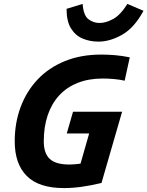

<svg xmlns="http://www.w3.org/2000/svg" viewBox="-20 -943 751 978"><path d="M615 -532Q588 -538 559.5 -540.5Q531 -543 503 -543Q431 -543 375 -520.5Q319 -498 281 -456.5Q243 -415 223 -356Q203 -297 203 -223Q203 -162 233.5 -133.5Q264 -105 333 -105Q350 -105 375 -107.5Q400 -110 430 -117L374 -53L453 -329L504 -263H320L352 -374H602L497 -11Q443 2 396 8.5Q349 15 305 15Q178 15 116.5 -46.5Q55 -108 55 -223Q55 -317 85 -397.5Q115 -478 171.5 -538Q228 -598 310 -631.5Q392 -665 495 -665Q530 -665 565.5 -662Q601 -659 641 -651ZM487 -826Q519 -826 556 -846Q593 -866 629 -923L711 -888Q664 -801 602 -766Q540 -731 482 -731Q438 -731 401 -746.5Q364 -762 341.5 -798.5Q319 -835 319 -898L401 -923Q405 -865 430 -845.5Q455 -826 487 -826Z"/></svg>

Font: Intel One Mono Light
Style: Italic
Weight: 300
Italic angle: -16°
Monospace: yes
Designer: Fred Shallcrass
Foundry: Frere-Jones Type LLC
Version: Version 1.004